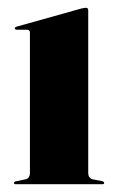

<svg xmlns="http://www.w3.org/2000/svg" viewBox="-20 -474 298 494"><path d="M207 -447.5V-30Q207 -15 219 -12.5L242.5 -8Q248 -6.5 248 -3.5Q248 0 243.5 0H20Q16 0 16 -3.5Q16 -6.5 21 -7.5L45 -12.5Q57 -15 57 -29.5V-390Q57 -397.5 49.5 -397.5H23.5Q18 -397.5 18 -401.5Q18 -404 23 -405.5L189 -452Q198 -454 201 -454Q207 -454 207 -447.5Z"/></svg>

Font: Fraunces 144pt S000
Style: Bold
Weight: 700
Version: Version 1.000; ttfautohint (v1.8.3)